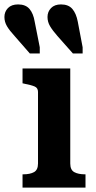

<svg xmlns="http://www.w3.org/2000/svg" viewBox="-66 -849 433 869"><path d="M286 -751 308 -635V-607H264L194 -686Q172 -711 160.5 -730.5Q149 -750 149 -772Q149 -796 165 -812.5Q181 -829 210 -829Q244 -829 261.5 -808.5Q279 -788 286 -751ZM91 -751 114 -635V-607H69L0 -686Q-23 -711 -34.5 -730.5Q-46 -750 -46 -772Q-46 -796 -30 -812.5Q-14 -829 16 -829Q50 -829 67.5 -808.5Q85 -788 91 -751ZM252 -539V-109Q252 -80 270 -70Q288 -60 319 -60H321V0H36V-60H39Q70 -60 88 -70Q106 -80 106 -109V-433Q106 -451 91 -457.5Q76 -464 45 -470L36 -472V-539Z"/></svg>

Font: Roboto Serif 20pt SemiBold
Style: Regular
Weight: 600
Version: Version 1.008